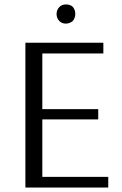

<svg xmlns="http://www.w3.org/2000/svg" viewBox="-20 -842 547 862"><path d="M276 -736Q258 -736 247 -747Q234 -760 234 -779Q234 -798 247 -811Q258 -822 276 -822Q295 -822 306 -812Q318 -799 318 -779Q318 -761 306 -747Q292 -736 276 -736ZM94 0V-650H444V-602H170V-352H421V-306H170V-48H466V0Z"/></svg>

Font: Arsenal SC
Style: Regular
Weight: 400
Designer: Andrij Shevchenko
Foundry: Stairsfor
Version: Version 2.001; ttfautohint (v1.8.4.7-5d5b)